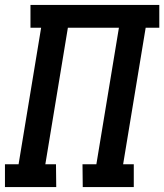

<svg xmlns="http://www.w3.org/2000/svg" viewBox="-27 -755 663 775"><path d="M-7 0V-92H48L139 -643H96V-735H616V-643H561L470 -92H513V0H307L306 -92H362L453 -643H247L156 -92H199L200 0Z"/></svg>

Font: Iosevka Etoile Semibold
Style: Italic
Weight: 600
Italic angle: -9°
Designer: Belleve Invis
Foundry: Belleve Invis
Version: Version 22.1.2; ttfautohint (v1.8.4)